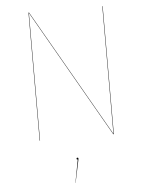

<svg xmlns="http://www.w3.org/2000/svg" viewBox="-60 -728 775 1016"><g transform="rotate(-5 327.0 -220.5)"><path d="M524 0H521L132 -678V-575V0H130V-680H133L522 -2V-136V-680H524ZM326 112 325 120 300 239H299L322 117Q316 117 316 112Q316 107 321 107Q326 107 326 112Z"/></g></svg>

Font: FiraGO Two
Style: Regular
Weight: 100
Designer: bBox Type
Foundry: bBox Type GmbH
Version: Version 1.001